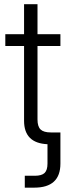

<svg xmlns="http://www.w3.org/2000/svg" viewBox="-20 -676 324 900"><path d="M96.2 203.6V147.9H143.1Q175.3 147.9 189 134.8Q202.6 121.6 202.6 90.8V0Q92.8 -4.9 92.8 -109.9V-460.4H4.9V-515.6H92.8V-656.2H155.8V-515.6H263.2V-460.4H155.8V-115.7Q155.8 -83 170.2 -69.1Q184.6 -55.2 218.3 -55.2H263.2V90.8Q263.2 203.6 140.6 203.6Z"/></svg>

Font: Inter Display Light
Style: Regular
Weight: 300
Designer: Rasmus Andersson
Foundry: rsms
Version: Version 4.000;git-a52131595